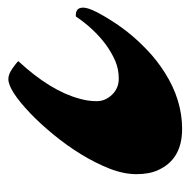

<svg xmlns="http://www.w3.org/2000/svg" viewBox="-18 -452 473 478"><g transform="rotate(-90 219.0 -213.5)"><path d="M34.2 -56.6Q23.9 -78.6 23.9 -110.6Q23.9 -142.6 37.8 -178Q51.8 -213.4 73.5 -248.8Q95.2 -284.2 122.1 -316.9Q148.9 -349.6 175.3 -375Q232.9 -429.7 260.7 -429.7Q272.5 -429.7 286.9 -419.7Q301.3 -409.7 305.2 -404.8Q231.4 -325.2 211.9 -252.9Q205.6 -231 205.6 -209.7Q205.6 -188.5 221.7 -171.6Q237.8 -154.8 261.7 -154.8Q285.6 -154.8 306.4 -163.8Q327.1 -172.9 347.2 -187.5Q386.7 -217.3 416.5 -261.7Q438.5 -263.2 438.5 -243.7Q438.5 -227.5 418.2 -192.9Q397.9 -158.2 377.9 -133.1Q357.9 -107.9 332.3 -83.5Q306.6 -59.1 276.4 -40Q208.5 2.9 136.7 2.9Q61 2.9 34.2 -56.6Z"/></g></svg>

Font: Molle
Style: Regular
Weight: 400
Italic angle: -22°
Designer: Elena Albertoni
Foundry: Elena Albertoni
Version: Version 1.001; ttfautohint (v0.92) -l 12 -r 12 -G 200 -x 10 